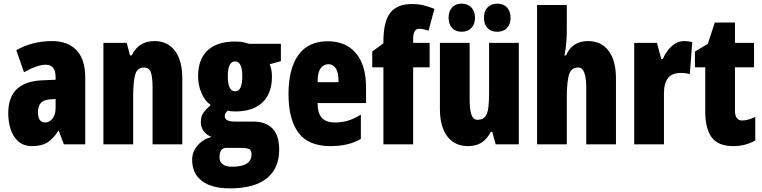

<svg xmlns="http://www.w3.org/2000/svg" viewBox="-20 -787 4157 1047"><path d="M266.1 -563Q348.6 -563 396.7 -513.7Q444.8 -464.4 444.8 -362.8V0H328.1L300.8 -73.2H297.9Q271 -31.2 239.5 -10.7Q208 9.8 155.8 9.8Q108.4 9.8 79.6 -16.1Q50.8 -42 37.8 -83Q24.9 -124 24.9 -168.9Q24.9 -257.8 72.5 -301.8Q120.1 -345.7 210.9 -349.1L283.2 -352.1V-366.2Q283.2 -434.1 230 -434.1Q183.6 -434.1 110.8 -393.1L68.8 -513.2Q109.4 -537.1 159.2 -550Q209 -563 266.1 -563ZM283.2 -247.1 252.9 -245.1Q187 -242.2 187 -175.8Q187 -119.1 226.1 -119.1Q250 -119.1 266.6 -140.9Q283.2 -162.6 283.2 -198.2Z M822.3 -563Q894 -563 934.1 -509.8Q974.1 -456.5 974.1 -359.9V0H812V-308.1Q812 -362.8 803.2 -390.9Q794.4 -418.9 764.2 -418.9Q730 -418.9 718 -382.8Q706.1 -346.7 706.1 -252.9V0H543.9V-553.2H670.9L689 -484.9H698.2Q735.4 -563 822.3 -563Z M1232.9 240.2Q1134.3 240.2 1081.1 199.7Q1027.8 159.2 1027.8 84.5Q1027.8 41 1056.6 7.1Q1085.4 -26.9 1132.8 -40.5Q1107.9 -49.8 1091.6 -71Q1075.2 -92.3 1075.2 -120.6Q1075.2 -153.8 1089.8 -173.1Q1104.5 -192.4 1128.9 -214.4Q1098.1 -235.8 1079.1 -278.8Q1060.1 -321.8 1060.1 -371.6Q1060.1 -462.9 1111.6 -511.7Q1163.1 -560.5 1261.2 -560.5Q1290.5 -560.5 1309.1 -556.4Q1327.6 -552.2 1338.9 -548.3H1511.7V-453.6L1450.7 -436.5Q1457.5 -419.9 1460.2 -404.8Q1462.9 -389.6 1462.9 -368.2Q1462.9 -277.3 1410.9 -228.3Q1358.9 -179.2 1263.2 -179.2Q1234.9 -179.2 1221.7 -184.1Q1216.8 -179.2 1211.2 -171.9Q1205.6 -164.6 1205.6 -152.8Q1205.6 -124 1262.2 -124H1360.8Q1429.2 -124 1465.8 -86.2Q1502.4 -48.3 1502.4 28.8Q1502.4 131.3 1434.3 185.8Q1366.2 240.2 1232.9 240.2ZM1262.2 -289.1Q1301.3 -289.1 1301.3 -369.6Q1301.3 -452.1 1262.2 -452.1Q1222.2 -452.1 1222.2 -370.6Q1222.2 -289.1 1262.2 -289.1ZM1244.1 122.1Q1300.3 122.1 1325.9 104.7Q1351.6 87.4 1351.6 56.6Q1351.6 33.7 1340.3 26.6Q1329.1 19.5 1288.1 19.5H1212.9Q1177.2 19.5 1177.2 72.3Q1177.2 96.7 1195.1 109.4Q1212.9 122.1 1244.1 122.1Z M1767.1 -562Q1866.2 -562 1921.1 -496.8Q1976.1 -431.6 1976.1 -310.1V-225.1H1711.9Q1711.9 -169.4 1735.1 -144.3Q1758.3 -119.1 1806.2 -119.1Q1844.2 -119.1 1877 -128.9Q1909.7 -138.7 1947.8 -162.1V-29.8Q1912.1 -8.8 1871.1 0.5Q1830.1 9.8 1782.2 9.8Q1662.1 9.8 1607.7 -63Q1553.2 -135.7 1553.2 -273.9Q1553.2 -412.6 1607.2 -487.3Q1661.1 -562 1767.1 -562ZM1771 -437Q1745.6 -437 1728.8 -415Q1711.9 -393.1 1711.9 -338.9H1826.2Q1826.2 -391.6 1811 -414.3Q1795.9 -437 1771 -437Z M2322.8 -419.9H2232.9V0H2070.8V-419.9H2009.8V-505.9L2070.8 -550.8V-560.1Q2070.8 -670.4 2108.6 -717.8Q2146.5 -765.1 2226.1 -765.1Q2259.3 -765.1 2285.6 -759Q2312 -752.9 2349.1 -738.8L2316.9 -620.1Q2303.2 -624.5 2290.5 -627.2Q2277.8 -629.9 2265.1 -629.9Q2232.9 -629.9 2232.9 -573.2V-553.2H2322.8Z M2809.1 -553.2V0H2683.1L2664.1 -67.9H2656.2Q2636.7 -29.3 2606.7 -9.8Q2576.7 9.8 2532.2 9.8Q2459.5 9.8 2419.2 -43.2Q2378.9 -96.2 2378.9 -192.9V-553.2H2541V-246.1Q2541 -190.4 2550.5 -162.1Q2560.1 -133.8 2584 -133.8Q2613.3 -133.8 2626.5 -151.9Q2639.6 -169.9 2643.3 -202.6Q2647 -235.4 2647 -279.8V-553.2ZM2426.3 -689.9Q2426.3 -726.6 2445.6 -746.8Q2464.8 -767.1 2497.1 -767.1Q2530.8 -767.1 2550.5 -746.1Q2570.3 -725.1 2570.3 -689.9Q2570.3 -655.8 2550.5 -634.8Q2530.8 -613.8 2497.1 -613.8Q2464.8 -613.8 2445.6 -634Q2426.3 -654.3 2426.3 -689.9ZM2619.1 -689.9Q2619.1 -726.6 2638.9 -746.8Q2658.7 -767.1 2691.4 -767.1Q2726.1 -767.1 2745.1 -746.1Q2764.2 -725.1 2764.2 -689.9Q2764.2 -655.8 2745.1 -634.8Q2726.1 -613.8 2691.4 -613.8Q2657.2 -613.8 2638.2 -634.3Q2619.1 -654.8 2619.1 -689.9Z M3070.8 -759.8V-621.1Q3070.8 -586.9 3067.9 -552.5Q3064.9 -518.1 3058.1 -484.9H3066.9Q3099.6 -563 3187 -563Q3258.8 -563 3298.8 -509.8Q3338.9 -456.5 3338.9 -359.9V0H3176.8V-308.1Q3176.8 -418.9 3133.8 -418.9Q3094.2 -418.9 3082.5 -378.9Q3070.8 -338.9 3070.8 -252.9V0H2908.7V-759.8Z M3709.5 -563Q3719.2 -563 3729.5 -562Q3739.7 -561 3754.9 -557.1L3741.7 -382.8Q3722.7 -389.2 3691.9 -389.2Q3644 -389.2 3622.3 -360.6Q3600.6 -332 3600.6 -277.8V0H3438.5V-553.2H3562.5L3585.9 -464.8H3593.8Q3603.5 -487.3 3620.1 -510Q3636.7 -532.7 3659.4 -547.9Q3682.1 -563 3709.5 -563Z M4027.8 -129.9Q4043 -129.9 4060.8 -135Q4078.6 -140.1 4098.6 -148.9V-21Q4071.8 -5.9 4042.2 2Q4012.7 9.8 3978.5 9.8Q3897 9.8 3861.3 -37.4Q3825.7 -84.5 3825.7 -182.1V-419.9H3769.5V-505.9L3839.8 -547.9L3877.9 -664.1H3987.8V-553.2H4091.8V-419.9H3987.8V-184.1Q3987.8 -129.9 4027.8 -129.9Z"/></svg>

Font: Open Sans Condensed ExtraBold
Style: Regular
Weight: 800
Width: 3
Designer: Monotype Design Team
Foundry: Monotype Imaging Inc.
Version: Version 3.000; ttfautohint (v1.8.4)